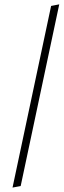

<svg xmlns="http://www.w3.org/2000/svg" viewBox="-20 -783 290 875"><path d="M74.2 64.9 250 -763.2 212.9 -755.9 37.1 71.8Z"/></svg>

Font: Comic Neue Angular Light Italic
Style: Regular
Weight: 300
Italic angle: -12°
Designer: Craig Rozynski
Foundry: Craig Rozynski
Version: Version 2.003